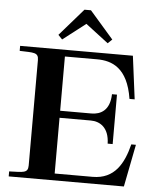

<svg xmlns="http://www.w3.org/2000/svg" viewBox="-61 -981 863 1033"><g transform="rotate(5 371.0 -464.5)"><path d="M25 -27V0H647L692 -229H667C641 -125 594 -37 475 -37H270V-338H439C488 -338 538 -309 540 -222H567V-489H540C538 -401 488 -376 439 -376H270V-669H444C524 -669 610 -638 636 -472H664L634 -705H25V-678C100 -675 127 -680 127 -637V-68C127 -25 100 -30 25 -27ZM225 -782 353 -929H388L516 -782L493 -760L370 -854L247 -759Z"/></g></svg>

Font: Ortica Linear
Style: Bold
Weight: 700
Designer: Benedetta Bovani
Foundry: Collletttivo
Version: Version 2.000;Glyphs 3.1.2 (3151)